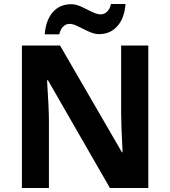

<svg xmlns="http://www.w3.org/2000/svg" viewBox="-20 -942 853 962"><path d="M723.1 0H530.8L220.2 -540H215.8Q225.1 -397 225.1 -335.9V0H89.8V-713.9H280.8L590.8 -179.2H594.2Q586.9 -318.4 586.9 -376V-713.9H723.1ZM276.9 -770H204.1Q209.5 -840.8 244.4 -880.9Q279.3 -920.9 336.9 -920.9Q363.8 -920.9 398.4 -903.3Q433.1 -885.7 451.2 -877.9Q469.2 -870.1 485.6 -870.1Q502 -870.1 515.9 -882.8Q529.8 -895.5 536.1 -921.9H608.9Q603.5 -851.1 568.1 -811Q532.7 -771 476.1 -771Q449.2 -771 414.6 -788.6Q379.9 -806.2 361.8 -814.2Q343.8 -822.3 327.4 -822.3Q311 -822.3 297.1 -809.3Q283.2 -796.4 276.9 -770Z"/></svg>

Font: NotoSans-Bold
Style: Bold
Weight: 700
Designer: Monotype Design team
Foundry: Monotype Imaging Inc.
Version: Version 1.04